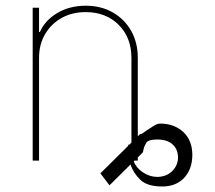

<svg xmlns="http://www.w3.org/2000/svg" viewBox="-20 -573 767 685"><path d="M437.5 -56.8H441.4L448.9 -64.3V-366.5Q448.9 -438.9 403.4 -484.4Q358 -529.8 285.5 -529.8Q237.2 -529.8 199.8 -508.9Q162.3 -487.9 140.8 -451Q119.3 -414.1 119.3 -366.5V0H96.6V-545.5H119.3V-458.8H122.2Q141.3 -501.4 185.2 -527Q229 -552.6 285.5 -552.6Q340.2 -552.6 382.1 -528.8Q424 -505 447.8 -463.1Q471.6 -421.2 471.6 -366.5V-86.6L480.1 -95.2Q481.9 -93 488.1 -97.1Q494.3 -101.2 503.2 -107.6Q514.9 -115.4 528.1 -123.8Q541.2 -132.1 551.1 -132.1Q601.2 -132.1 633.7 -102.3Q666.2 -72.4 666.2 -19.9Q665.8 31.2 636.5 62Q607.2 92.7 558.2 92.3Q504.6 92.3 479.8 67.6Q454.9 43 445.7 13.8L370.7 88.1L338.1 45.5L437.5 -52.9ZM459.9 0 457.4 2.5Q465.2 25.2 489.2 41.5Q513.1 57.9 541.2 58.2Q573.9 57.5 594.3 37.5Q614.7 17.4 615.1 -11.4Q614.7 -41.9 594.5 -58.9Q574.2 -76 538.4 -75.3Q508.9 -74.9 501.8 -63.4Q494.7 -51.8 492.2 -40.5Q491.5 -35.5 490.2 -31.4Q489 -27.3 485.8 -25.6L471.6 -11.4V0Z"/></svg>

Font: Inter Thin BETA
Style: Regular
Weight: 100
Designer: Rasmus Andersson
Foundry: rsms
Version: Version 3.011;git-f93a4a705